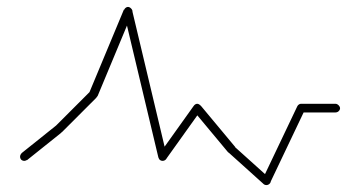

<svg xmlns="http://www.w3.org/2000/svg" viewBox="-20 -533 1040 555"><path d="M38 -80Q38 -77 39.5 -74Q41 -71 44 -69.5Q47 -68 50 -68Q53 -68 56 -69.5Q59 -71 61 -74Q63 -77 63 -80Q63 -83 61 -86Q59 -89 56 -91Q53 -93 50 -93Q47 -93 44 -91Q41 -89 39.5 -86Q38 -83 38 -80Z M42 -90 58 -70 158 -150 142 -170Z M138 -160Q138 -157 139.5 -154Q141 -151 144 -149.5Q147 -148 150 -148Q153 -148 156 -149.5Q159 -151 161 -154Q163 -157 163 -160Q163 -163 161 -166Q159 -169 156 -171Q153 -173 150 -173Q147 -173 144 -171Q141 -169 139.5 -166Q138 -163 138 -160Z M141 -169 159 -151 259 -251 241 -269Z M238 -260Q238 -257 239.5 -254Q241 -251 244 -249.5Q247 -248 250 -248Q253 -248 256 -249.5Q259 -251 261 -254Q263 -257 263 -260Q263 -263 261 -266Q259 -269 256 -271Q253 -273 250 -273Q247 -273 244 -271Q241 -269 239.5 -266Q238 -263 238 -260Z M238 -265 262 -255 362 -495 338 -505Z M338 -500Q338 -497 339.5 -494Q341 -491 344 -489.5Q347 -488 350 -488Q353 -488 356 -489.5Q359 -491 361 -494Q363 -497 363 -500Q363 -503 361 -506Q359 -509 356 -511Q353 -513 350 -513Q347 -513 344 -511Q341 -509 339.5 -506Q338 -503 338 -500Z M362 -503 338 -497 438 -77 462 -83Z M438 -80Q438 -77 439.5 -74Q441 -71 444 -69.5Q447 -68 450 -68Q453 -68 456 -69.5Q459 -71 461 -74Q463 -77 463 -80Q463 -83 461 -86Q459 -89 456 -91Q453 -93 450 -93Q447 -93 444 -91Q441 -89 439.5 -86Q438 -83 438 -80Z M440 -87 460 -73 560 -213 540 -227Z M538 -220Q538 -217 539.5 -214Q541 -211 544 -209.5Q547 -208 550 -208Q553 -208 556 -209.5Q559 -211 561 -214Q563 -217 563 -220Q563 -223 561 -226Q559 -229 556 -231Q553 -233 550 -233Q547 -233 544 -231Q541 -229 539.5 -226Q538 -223 538 -220Z M560 -228 540 -212 640 -92 660 -108Z M638 -100Q638 -97 639.5 -94Q641 -91 644 -89.5Q647 -88 650 -88Q653 -88 656 -89.5Q659 -91 661 -94Q663 -97 663 -100Q663 -103 661 -106Q659 -109 656 -111Q653 -113 650 -113Q647 -113 644 -111Q641 -109 639.5 -106Q638 -103 638 -100Z M658 -109 642 -91 742 -1 758 -19Z M738 -10Q738 -7 739.5 -4Q741 -1 744 0.5Q747 2 750 2Q753 2 756 0.5Q759 -1 761 -4Q763 -7 763 -10Q763 -13 761 -16Q759 -19 756 -21Q753 -23 750 -23Q747 -23 744 -21Q741 -19 739.5 -16Q738 -13 738 -10Z M739 -15 761 -5 861 -215 839 -225Z M838 -220Q838 -217 839.5 -214Q841 -211 844 -209.5Q847 -208 850 -208Q853 -208 856 -209.5Q859 -211 861 -214Q863 -217 863 -220Q863 -223 861 -226Q859 -229 856 -231Q853 -233 850 -233Q847 -233 844 -231Q841 -229 839.5 -226Q838 -223 838 -220Z M850 -233V-208H950V-233Z M938 -220Q938 -217 939.5 -214Q941 -211 944 -209.5Q947 -208 950 -208Q953 -208 956 -209.5Q959 -211 961 -214Q963 -217 963 -220Q963 -223 961 -226Q959 -229 956 -231Q953 -233 950 -233Q947 -233 944 -231Q941 -229 939.5 -226Q938 -223 938 -220Z"/></svg>

Font: Linefont Thin
Style: Regular
Weight: 100
Monospace: yes
Version: Version 3.002;gftools[0.9.33]